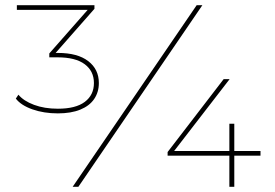

<svg xmlns="http://www.w3.org/2000/svg" viewBox="-20 -720 1060 740"><path d="M41 -340 51 -355Q71 -331 111 -316Q151 -301 203 -301Q272 -301 307 -327.5Q342 -354 342 -400Q342 -446 306.5 -472.5Q271 -499 202 -499H170V-514L324 -689L326 -682H45V-700H344V-686L190 -511L186 -516H203Q279 -516 320 -484.5Q361 -453 361 -400Q361 -365 343 -338.5Q325 -312 289.5 -297.5Q254 -283 203 -283Q149 -283 105 -298.5Q61 -314 41 -340ZM738 -700H760L282 0H260ZM626 -134 842 -415H865L648 -134L637 -138H984V-120H626ZM864 -120V-138V-243H883V0H864Z"/></svg>

Font: iiserrat Thin
Style: Regular
Weight: 100
Designer: Akira Ohta
Foundry: Akira Ohta
Version: Version 1.200;Glyphs 3.3.1 (3343)